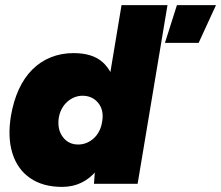

<svg xmlns="http://www.w3.org/2000/svg" viewBox="-20 -720 866 752"><path d="M348 0 355 -93 456 -700H636L519 0ZM223 12Q148 12 98 -22.5Q48 -57 28.5 -120Q9 -183 23 -267Q33 -325 54 -370.5Q75 -416 106.5 -447.5Q138 -479 179 -495.5Q220 -512 268 -512Q343 -512 382.5 -476Q422 -440 432.5 -377.5Q443 -315 429 -233Q419 -175 401.5 -129.5Q384 -84 358.5 -52.5Q333 -21 299 -4.5Q265 12 223 12ZM286 -154Q304 -154 319.5 -160.5Q335 -167 347.5 -178.5Q360 -190 368.5 -206.5Q377 -223 380 -243Q388 -288 365 -316.5Q342 -345 303 -345Q286 -345 270.5 -338.5Q255 -332 242.5 -320.5Q230 -309 221.5 -293Q213 -277 210 -257Q204 -213 226 -183.5Q248 -154 286 -154ZM626 -552 673 -700H826L758 -552Z"/></svg>

Font: Figtree Light Black
Style: Italic
Weight: 900
Italic angle: -9.5°
Version: Version 2.000